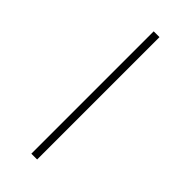

<svg xmlns="http://www.w3.org/2000/svg" viewBox="-291 -851 1032 1032"><g transform="rotate(45 225.0 -335.0)"><path d="M198.5 -800H242.5V130H198.5Z"/></g></svg>

Font: League Mono Condensed UltraLight
Style: Regular
Weight: 200
Width: 1
Designer: Tyler Finck
Foundry: The League of Moveable Type / Tyler Finck
Version: Version 2.210